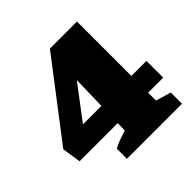

<svg xmlns="http://www.w3.org/2000/svg" viewBox="-185 -746 883 883"><g transform="rotate(-45 257.0 -304.5)"><path d="M153 0V-66Q174 -77 194.5 -84.5Q215 -92 238 -99L239 -146H-9L-23 -238L261 -609H437V-255H535V-146H437V-95L511 -73V0ZM122 -255H242L246 -419Z"/></g></svg>

Font: Piazzolla SC Black
Style: Regular
Weight: 900
Designer: Juan Pablo del Peral
Foundry: Huerta Tipografica
Version: Version 1.330